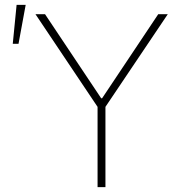

<svg xmlns="http://www.w3.org/2000/svg" viewBox="-20 -765 706 785"><path d="M164.1 -707 393.6 -363.3H397.5L627 -707H666L411.1 -328.1V0H378.9V-328.1L125 -707ZM47.9 -745.1H85L55.7 -585.9H32.2Z"/></svg>

Font: Pretendard Thin
Style: Regular
Weight: 100
Designer: Base glyphs from Inter by Rasmus Andersson; Hangeul glyphs from Noto Sans CJK(Source Han Sans) by Jang Soo-young and Kan
Foundry: Kil Hyung-jin
Version: Version 1.309